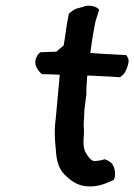

<svg xmlns="http://www.w3.org/2000/svg" viewBox="-20 -677 483 691"><path d="M111 -470C98 -444 119 -420 131 -410H147C162 -410 180 -408 195 -408C190 -356 186 -306 181 -254C175 -212 177 -175 181 -138C183 -99 191 -70 213 -48C234 -27 260 -6 303 -6C340 -6 366 -19 390 -30C400 -51 391 -86 376 -94L367 -100C363 -101 359 -103 357 -104C350 -102 332 -96 315 -98C303 -104 296 -115 289 -127C280 -140 279 -168 282 -193C282 -204 283 -214 281 -224L282 -246C283 -252 283 -259 283 -264L284 -284C286 -300 289 -322 291 -338C290 -359 293 -384 294 -405H300C334 -403 377 -402 412 -399L426 -411C433 -421 439 -435 442 -450C445 -464 439 -472 434 -479C427 -479 420 -479 412 -480C382 -482 343 -483 313 -486H305L309 -515C311 -530 313 -544 316 -559C320 -578 322 -599 328 -614L337 -642C331 -652 300 -663 278 -652L255 -646C244 -641 236 -635 228 -628C222 -600 217 -568 213 -537L209 -513C201 -506 191 -499 183 -491C162 -491 144 -489 126 -489C121 -487 114 -479 111 -470Z"/></svg>

Font: Hussar Pisanka
Style: Kur
Weight: 400
Designer: Robert Jablonski
Foundry: Cannot Into Space Fonts
Version: Version 1.070